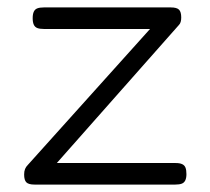

<svg xmlns="http://www.w3.org/2000/svg" viewBox="-20 -486 566 517"><path d="M73 11Q57 11 51 5Q45 -1 45 -16Q45 -25 47.5 -31Q50 -37 55 -42L384 -408H98Q87 -408 80.5 -410.5Q74 -413 71 -419.5Q68 -426 68 -437Q68 -448 71 -454.5Q74 -461 80.5 -463.5Q87 -466 98 -466H440Q456 -466 462 -460Q468 -454 468 -439Q468 -432 466.5 -427Q465 -422 462 -419L133 -47H453Q464 -47 470.5 -44Q477 -41 479.5 -34.5Q482 -28 482 -17Q482 -7 479 -0.5Q476 6 469.5 8.5Q463 11 452 11Z"/></svg>

Font: Fredoka Light
Style: Regular
Weight: 300
Designer: Ben Nathan
Foundry: Milena B. Brandão, Ben Nathan
Version: Version 2.001